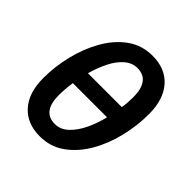

<svg xmlns="http://www.w3.org/2000/svg" viewBox="-157 -660 783 783"><g transform="rotate(45 234.5 -269.0)"><path d="M189 10Q115 10 73 -37Q31 -84 31 -169Q31 -234 47 -300.5Q63 -367 94.5 -423Q126 -479 173 -513.5Q220 -548 282 -548Q357 -548 398.5 -500.5Q440 -453 440 -369Q440 -303 424 -236Q408 -169 376 -113.5Q344 -58 297 -24Q250 10 189 10ZM341 -311Q344 -327 345 -343.5Q346 -360 346 -374Q346 -420 328 -444.5Q310 -469 274 -469Q244 -469 219 -447.5Q194 -426 176 -390Q158 -354 146 -311ZM197 -69Q229 -69 255 -93.5Q281 -118 299.5 -157Q318 -196 328 -239H131Q128 -219 126.5 -199.5Q125 -180 125 -164Q125 -69 197 -69Z"/></g></svg>

Font: Noto Sans Condensed Medium
Style: Italic
Weight: 500
Width: 3
Italic angle: -12°
Designer: Monotype Design Team
Foundry: Monotype Imaging Inc.
Version: Version 2.013; ttfautohint (v1.8.4.7-5d5b)